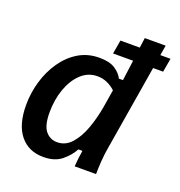

<svg xmlns="http://www.w3.org/2000/svg" viewBox="-124 -772 829 886"><g transform="rotate(20 291.0 -329.0)"><path d="M184.2 9.2Q111.7 9.2 70 -42.1Q28.3 -93.3 28.3 -190Q28.3 -249.2 45 -306.2Q61.7 -363.3 93.8 -409.6Q125.8 -455.8 170.8 -482.9Q215.8 -510 273.3 -510Q322.5 -510 350 -492.1Q377.5 -474.2 389.2 -450H409.2L422.5 -550H324.2L335.8 -617.5H430.8L437.5 -666.7H540L531.7 -617.5H581.7L570 -550H520.8L451.7 -132.5Q445.8 -100 443.3 -63.3Q440.8 -26.7 440.8 0H335.8Q336.7 -16.7 339.2 -38.3Q341.7 -60 345 -79.2H325Q307.5 -45.8 273.8 -18.3Q240 9.2 184.2 9.2ZM220.8 -76.7Q261.7 -76.7 290.8 -109.2Q320 -141.7 338.8 -193.3Q357.5 -245 367.5 -302.5L381.7 -390Q365 -405.8 342.5 -416.2Q320 -426.7 293.3 -426.7Q247.5 -426.7 213.3 -394.6Q179.2 -362.5 160.4 -309.6Q141.7 -256.7 141.7 -194.2Q141.7 -130.8 163.8 -103.8Q185.8 -76.7 220.8 -76.7Z"/></g></svg>

Font: Familjen Grotesk GF Medium
Style: Italic
Weight: 500
Designer: Anders Wikstroem, Jonas Baeckman, Matilda Gysing, Kristian Moeller
Foundry: Familjen STHML AB
Version: Version 2.000; Beta; Release 4; Build 6